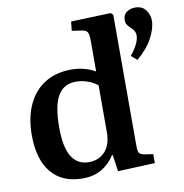

<svg xmlns="http://www.w3.org/2000/svg" viewBox="-86 -854 908 949"><g transform="rotate(-10 368.0 -379.5)"><path d="M253 14Q152 14 97 -51.5Q42 -117 42 -241Q42 -328 72 -392.5Q102 -457 157.5 -491.5Q213 -526 291 -526Q325 -526 356 -517.5Q387 -509 410 -495V-652Q410 -683 402.5 -694Q395 -705 368 -708L326 -714L331 -760L531 -767L542 -756V-95Q542 -71 548 -62.5Q554 -54 575 -50L617 -44V1L431 9L419 -74H415Q389 -33 349.5 -9.5Q310 14 253 14ZM297 -60Q348 -60 379 -94Q410 -128 410 -191V-426Q388 -443 360 -453Q332 -463 302 -463Q241 -463 211.5 -413Q182 -363 182 -254Q182 -154 211.5 -107Q241 -60 297 -60ZM621 -516 592 -541Q618 -574 628 -596.5Q638 -619 638 -637Q638 -659 616 -678Q606 -687 599.5 -696.5Q593 -706 593 -721Q593 -747 611.5 -760Q630 -773 654 -773Q689 -773 707 -749Q725 -725 725 -695Q725 -658 700 -610Q675 -562 621 -516Z"/></g></svg>

Font: Literata 36pt SemiBold
Style: Regular
Weight: 600
Designer: Latin by Veronika Burian and Jose Scaglione. Greek by Irene Vlachou. Cyrillic by Vera Evstafieva.
Foundry: TypeTogether
Version: Version 3.002